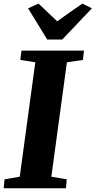

<svg xmlns="http://www.w3.org/2000/svg" viewBox="-30 -1016 516 1036"><path d="M-10 0 -5.5 -48.5 76.5 -62.5 160.5 -680 79.5 -692.5 86 -743H423L417.5 -692.5L331 -680L247 -62.5L330 -48.5L326 0ZM225 -802.5 121.5 -971 177.5 -996.5Q203 -972.5 228.5 -948.8Q254 -925 278.5 -901Q312 -925.5 346.2 -949.2Q380.5 -973 414.5 -996.5L466 -971L305.5 -802.5Z"/></svg>

Font: Merriweather 28pt Black
Style: Italic
Weight: 900
Italic angle: -7.8°
Version: Version 2.101